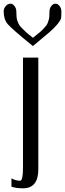

<svg xmlns="http://www.w3.org/2000/svg" viewBox="-62 -812 352 1040"><path d="M116.2 -562.5Q2 -655.3 -20 -681.2Q-42 -707 -42 -750Q-42 -766.6 -30.8 -779.3Q-19.5 -792 -5.9 -792Q6.8 -792 16.6 -779.3Q26.4 -766.6 26.4 -750Q26.4 -716.8 31.2 -702.1Q32.2 -699.2 34.2 -693.8Q36.1 -688.5 37.6 -685.5Q39.1 -682.6 42.5 -676.8Q45.9 -670.9 51.3 -665.5Q56.6 -660.2 64.9 -651.4Q73.2 -642.6 85.9 -631.8Q98.6 -621.1 116.2 -607.4Q140.6 -626 155.8 -639.2Q170.9 -652.3 179.7 -663.1Q188.5 -673.8 190.9 -676.8Q193.4 -679.7 197.3 -690.4Q201.2 -701.2 201.2 -702.1Q206.1 -713.9 206.1 -750Q206.1 -766.6 215.8 -779.3Q225.6 -792 238.3 -792Q251 -792 260.7 -779.3Q270.5 -766.6 270.5 -750Q270.5 -724.6 269 -714.4Q267.6 -704.1 249.5 -681.6Q231.4 -659.2 206.1 -637.7Q180.7 -616.2 116.2 -562.5ZM145.5 -500V105.5Q145.5 208 62.5 208Q25.4 208 0 199.2V154.3Q24.4 167 46.9 167Q62.5 167 62.5 97.7V-500Z"/></svg>

Font: okolaks
Style: Regular
Weight: 500
Version: Version 000.6.0